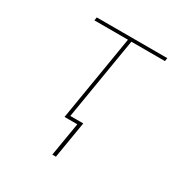

<svg xmlns="http://www.w3.org/2000/svg" viewBox="-166 -649 933 976"><g transform="rotate(30 300.0 -161.5)"><path d="M297 197H276L309 0H234L317 -501H120L123 -520H537L534 -501H337L257 -19H333Z"/></g></svg>

Font: Iosevka Aile Thin Oblique
Style: Regular
Weight: 100
Italic angle: -9°
Designer: Belleve Invis
Foundry: Belleve Invis
Version: Version 31.1.0; ttfautohint (v1.8.4)